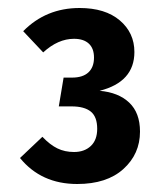

<svg xmlns="http://www.w3.org/2000/svg" viewBox="-20 -770 403 480"><path d="M316 -640Q316 -565 229 -543Q276 -539 303 -513.5Q330 -488 330 -441Q330 -385 288.5 -347.5Q247 -310 173 -310Q83 -310 30 -375L86 -428Q105 -408 123.5 -399Q142 -390 165 -390Q191 -390 207 -405Q223 -420 223 -448Q223 -478 207 -491Q191 -504 159 -504H127L139 -576H160Q187 -576 201 -589Q215 -602 215 -626Q215 -649 202 -661Q189 -673 165 -673Q125 -673 88 -639L38 -692Q95 -750 179 -750Q243 -750 279.5 -719Q316 -688 316 -640Z"/></svg>

Font: Fira Sans Condensed SemiBold
Style: Regular
Weight: 600
Width: 3
Designer: bBox Type GmbH & Carrois Corporate GbR & Edenspiekermann AG
Foundry: bBox Type GmbH & Carrois Corporate GbR & Edenspiekermann AG
Version: Version 4.301